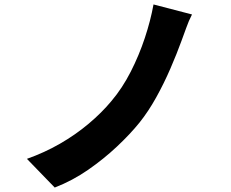

<svg xmlns="http://www.w3.org/2000/svg" viewBox="-20 -800 1040 863"><path d="M843 -735Q828 -706 817 -674.5Q806 -643 796 -617Q775 -559 746 -492Q717 -425 682 -362Q647 -299 607 -249Q565 -197 506 -141.5Q447 -86 376.5 -37Q306 12 226 43L101 -86Q180 -114 249.5 -154Q319 -194 378 -243.5Q437 -293 481 -346Q530 -404 567.5 -477.5Q605 -551 631 -629.5Q657 -708 670 -780Z"/></svg>

Font: Noto Sans KR ExtraBold
Style: Regular
Weight: 800
Designer: Ryoko NISHIZUKA  (kana, bopomofo & ideographs); Paul D. Hunt (Latin, Greek & Cyrillic); Sandoll Communications , Soo-you
Foundry: Adobe
Version: Version 2.004-H2;hotconv 1.0.118;makeotfexe 2.5.65603